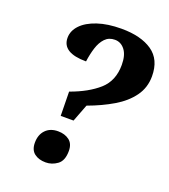

<svg xmlns="http://www.w3.org/2000/svg" viewBox="-134 -821 817 927"><g transform="rotate(20 274.0 -358.0)"><path d="M197 -352Q286 -384 339 -431Q392 -478 392 -560Q392 -610 371.5 -636.5Q351 -663 320 -663Q289 -663 269.5 -642.5Q250 -622 239.5 -588.5Q229 -555 224 -517Q101 -517 101 -594Q101 -630 129 -659.5Q157 -689 209 -706.5Q261 -724 332 -724Q432 -724 490 -684Q548 -644 548 -558Q548 -500 515.5 -455Q483 -410 426.5 -376.5Q370 -343 299 -317L265 -228H199ZM207 8Q171 8 148.5 -9.5Q126 -27 126 -64Q126 -105 149.5 -129.5Q173 -154 213 -154Q248 -154 271 -136.5Q294 -119 294 -82Q294 -32 266.5 -12Q239 8 207 8Z"/></g></svg>

Font: Noto Serif
Style: Bold Italic
Weight: 700
Italic angle: -12°
Designer: Monotype Design Team
Foundry: Monotype Imaging Inc.
Version: Version 2.013